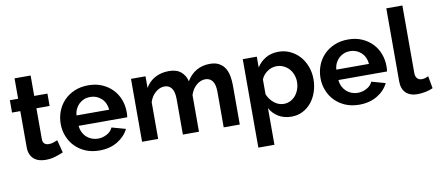

<svg xmlns="http://www.w3.org/2000/svg" viewBox="-79 -1046 3612 1575"><g transform="rotate(-10 1727.0 -258.5)"><path d="M375 -27Q348 -15 309 -3Q270 9 227 9Q199 9 174.5 2Q150 -5 131.5 -20.5Q113 -36 102 -60.5Q91 -85 91 -120V-421H22V-524H91V-694H225V-524H335V-421H225V-165Q225 -137 239.5 -125.5Q254 -114 275 -114Q296 -114 316 -121Q336 -128 348 -133Z M675 10Q612 10 561 -11.5Q510 -33 474 -70Q438 -107 418.5 -156Q399 -205 399 -259Q399 -315 418 -364.5Q437 -414 473 -451.5Q509 -489 560.5 -511Q612 -533 676 -533Q740 -533 790.5 -511Q841 -489 876.5 -452Q912 -415 930.5 -366Q949 -317 949 -264Q949 -251 948.5 -239Q948 -227 946 -219H541Q544 -188 556 -164Q568 -140 587 -123Q606 -106 630 -97Q654 -88 680 -88Q720 -88 755.5 -107.5Q791 -127 804 -159L919 -127Q890 -67 826.5 -28.5Q763 10 675 10ZM811 -306Q806 -365 767.5 -400.5Q729 -436 674 -436Q647 -436 623.5 -426.5Q600 -417 582 -400Q564 -383 552.5 -359Q541 -335 539 -306Z M1845 0H1711V-294Q1711 -357 1689.5 -386Q1668 -415 1630 -415Q1590 -415 1555 -384.5Q1520 -354 1505 -305V0H1371V-294Q1371 -357 1349.5 -386Q1328 -415 1290 -415Q1251 -415 1215.5 -385Q1180 -355 1165 -306V0H1031V-524H1152V-427Q1181 -478 1231.5 -505.5Q1282 -533 1347 -533Q1413 -533 1449 -501Q1485 -469 1495 -422Q1527 -476 1576 -504.5Q1625 -533 1688 -533Q1736 -533 1767 -515Q1798 -497 1815 -468Q1832 -439 1838.5 -402Q1845 -365 1845 -327Z M2276 10Q2214 10 2168 -17.5Q2122 -45 2096 -92V213H1962V-524H2079V-434Q2108 -480 2154 -506.5Q2200 -533 2260 -533Q2313 -533 2358 -511.5Q2403 -490 2435.5 -453.5Q2468 -417 2486.5 -367.5Q2505 -318 2505 -263Q2505 -206 2488 -156Q2471 -106 2440.5 -69Q2410 -32 2368 -11Q2326 10 2276 10ZM2231 -104Q2261 -104 2286.5 -117Q2312 -130 2330 -152Q2348 -174 2358 -203Q2368 -232 2368 -263Q2368 -296 2357 -324.5Q2346 -353 2326.5 -374Q2307 -395 2280.5 -407Q2254 -419 2223 -419Q2204 -419 2184 -412.5Q2164 -406 2147 -394Q2130 -382 2116.5 -366Q2103 -350 2096 -331V-208Q2114 -163 2151 -133.5Q2188 -104 2231 -104Z M2839 10Q2776 10 2725 -11.5Q2674 -33 2638 -70Q2602 -107 2582.5 -156Q2563 -205 2563 -259Q2563 -315 2582 -364.5Q2601 -414 2637 -451.5Q2673 -489 2724.5 -511Q2776 -533 2840 -533Q2904 -533 2954.5 -511Q3005 -489 3040.5 -452Q3076 -415 3094.5 -366Q3113 -317 3113 -264Q3113 -251 3112.5 -239Q3112 -227 3110 -219H2705Q2708 -188 2720 -164Q2732 -140 2751 -123Q2770 -106 2794 -97Q2818 -88 2844 -88Q2884 -88 2919.5 -107.5Q2955 -127 2968 -159L3083 -127Q3054 -67 2990.5 -28.5Q2927 10 2839 10ZM2975 -306Q2970 -365 2931.5 -400.5Q2893 -436 2838 -436Q2811 -436 2787.5 -426.5Q2764 -417 2746 -400Q2728 -383 2716.5 -359Q2705 -335 2703 -306Z M3194 -730H3328V-168Q3328 -139 3342 -123Q3356 -107 3382 -107Q3394 -107 3408.5 -111Q3423 -115 3436 -121L3454 -19Q3427 -6 3391 1Q3355 8 3326 8Q3263 8 3228.5 -25.5Q3194 -59 3194 -121Z"/></g></svg>

Font: PTCRaleway
Style: Bold
Weight: 700
Designer: Matt McInerney, Pablo Impallari, Rodrigo Fuenzalida
Foundry: Matt McInerney, Pablo Impallari, Rodrigo Fuenzalida
Version: Version 3.000g; ttfautohint (v1.5) -l 8 -r 28 -G 28 -x 14 -D